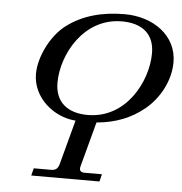

<svg xmlns="http://www.w3.org/2000/svg" viewBox="-52 -780 788 830"><g transform="rotate(5 342.0 -365.0)"><path d="M192 -410C192 -532 281 -698 447 -698C534 -698 588 -656 588 -572C588 -450 501 -282 334 -282C246 -282 192 -326 192 -410ZM96 -440C96 -337 188 -260 284 -253L232 -59C227 -41 217 -32 198 -32H122L114 0H410L418 -32H343C324 -32 318 -41 323 -59L375 -253C456 -260 524 -286 582 -334C640 -382 684 -460 684 -541C684 -657 580 -730 456 -730C360 -730 275 -708 206 -656C142 -608 96 -512 96 -440Z"/></g></svg>

Font: Old Standard
Style: Italic
Weight: 400
Italic angle: -15.2°
Designer: Alexey Kryukov <alexios@thessalonica.org.ru>
Version: Version 2.0